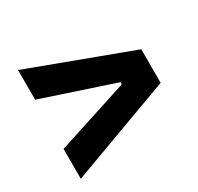

<svg xmlns="http://www.w3.org/2000/svg" viewBox="-121 -769 842 818"><g transform="rotate(-30 300.0 -360.5)"><path d="M57 -93V-240L409 -354V-365L57 -482V-628L556 -442V-277Z"/></g></svg>

Font: Mona Sans
Style: Bold
Weight: 700
Designer: Deni Anggara
Foundry: GitHub
Version: Version 2.000;Glyphs 3.2.3 (3260)